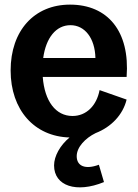

<svg xmlns="http://www.w3.org/2000/svg" viewBox="-20 -580 598 831"><path d="M430 208 408 133C349 155 312 139 312 96C312 57 349 18 394 -4C461 -30 512 -83 528 -149L411 -190C398 -122 353 -78 294 -78C221 -78 173 -142 165 -247H528C543 -445 446 -560 283 -560C128 -560 26 -447 26 -275C26 -104 129 11 281 15C240 49 214 96 214 136C214 225 311 257 430 208ZM167 -329C179 -417 223 -471 285 -471C347 -471 391 -415 393 -329Z"/></svg>

Font: Ronzino
Style: Bold
Weight: 700
Designer: Nunzio Mazzaferro
Foundry: Collletttivo
Version: Version 1.000;Glyphs 3.3 (3337)